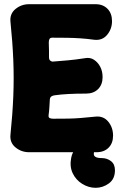

<svg xmlns="http://www.w3.org/2000/svg" viewBox="-20 -707 575 917"><path d="M515 -606Q515 -569 492 -541Q469 -513 431 -517Q394 -522 363 -524Q332 -526 301 -526.5Q270 -527 230 -527Q220 -527 216.5 -521Q213 -515 213 -504Q214 -483 214 -465Q214 -447 214 -434Q214 -422 220.5 -417Q227 -412 234 -413Q272 -416 306 -419Q340 -422 385 -429Q410 -434 429 -421.5Q448 -409 459 -387.5Q470 -366 470 -339Q470 -303 448.5 -281.5Q427 -260 391 -260Q343 -260 306.5 -258Q270 -256 242 -252Q232 -251 225.5 -246.5Q219 -242 218 -232Q217 -217 216 -197.5Q215 -178 212 -156Q211 -146 217.5 -143Q224 -140 234 -140Q276 -140 306 -140.5Q336 -141 366 -143.5Q396 -146 436 -150Q474 -154 497 -126Q520 -98 520 -59Q520 -23 498.5 -1.5Q477 20 441 20H119Q82 20 54 -3Q26 -26 30 -64Q40 -161 43.5 -247.5Q47 -334 43.5 -420Q40 -506 30 -603Q26 -641 54 -664Q82 -687 119 -687H436Q472 -687 493.5 -665Q515 -643 515 -606ZM437 190Q403 190 372.5 171Q342 152 327 120Q312 88 320 47Q325 21 340 5Q355 -11 372.5 -19.5Q390 -28 401 -30L442 -39L461 -11Q461 -11 453 -6.5Q445 -2 436.5 6.5Q428 15 428 28Q428 36 433.5 40.5Q439 45 448 46.5Q457 48 466 48Q491 48 510 62.5Q529 77 529 106Q529 148 500 169Q471 190 437 190Z"/></svg>

Font: Winky Sans ExtraBold
Style: Regular
Weight: 800
Designer: Simon Atzbach
Foundry: typofactur
Version: Version 1.205